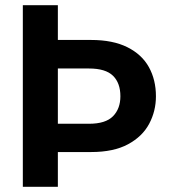

<svg xmlns="http://www.w3.org/2000/svg" viewBox="-20 -720 652 740"><path d="M68 0V-700H203V-566H331Q415 -566 471 -538Q527 -510 554 -461Q581 -412 581 -349Q581 -292 555 -243Q529 -194 473.5 -164Q418 -134 331 -134H203V0ZM203 -243H323Q387 -243 415.5 -272Q444 -301 444 -349Q444 -400 415.5 -428Q387 -456 323 -456H203Z"/></svg>

Font: DM Sans 20pt
Style: Bold
Weight: 700
Version: Version 4.004;gftools[0.9.30]